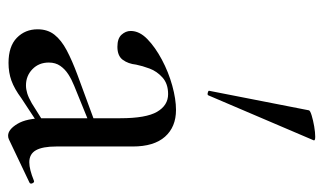

<svg xmlns="http://www.w3.org/2000/svg" viewBox="-178 -592 779 462"><g transform="rotate(90 211.0 -361.5)"><path d="M316 6Q312 8 307 8Q292 8 278.5 -14.5Q265 -37 265 -79V-262Q265 -324 249.5 -350.5Q234 -377 207 -377Q182 -377 167 -363.5Q152 -350 145.5 -332.5Q139 -315 136 -300Q134 -281 124.5 -268Q115 -255 93 -255Q73 -255 64 -265Q55 -275 55 -287Q55 -308 74.5 -327Q94 -346 124 -362Q154 -378 186.5 -387Q219 -396 245 -396Q286 -396 309.5 -369.5Q333 -343 333 -292V-108Q333 -75 342 -59Q351 -43 371 -43Q388 -43 415 -54Q419 -56 421.5 -50.5Q424 -45 419 -43ZM132 7Q92 7 71.5 -13Q51 -33 51 -63Q51 -87 64 -103.5Q77 -120 101.5 -133Q126 -146 161 -159L275 -201L278 -188L187 -151Q172 -145 159.5 -137Q147 -129 139 -117.5Q131 -106 131 -90Q131 -66 147 -50.5Q163 -35 186 -35Q195 -35 205 -38Q215 -41 229 -49L288 -86L290 -72L217 -24Q194 -7 174.5 0Q155 7 132 7ZM210 -474Q209 -471 203.5 -472.5Q198 -474 199 -476L246 -716Q247 -719 258.5 -722.5Q270 -726 284.5 -728.5Q299 -731 309.5 -731Q320 -731 318 -727Z"/></g></svg>

Font: Cormorant Garamond Light Medium
Style: Regular
Weight: 500
Version: Version 4.001